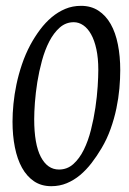

<svg xmlns="http://www.w3.org/2000/svg" viewBox="-20 -623 442 658"><path d="M316.9 -383.8Q316.9 -423.8 310.3 -454.3Q303.7 -484.9 292.2 -505.4Q280.8 -525.9 265.4 -536.4Q250 -546.9 232.9 -546.9Q205.6 -546.9 184.8 -528.6Q164.1 -510.3 148.9 -481Q133.8 -451.7 123.8 -415Q113.8 -378.4 107.9 -341.6Q102.1 -304.7 99.6 -271.2Q97.2 -237.8 97.2 -214.8Q97.2 -128.9 119.9 -85.4Q142.6 -42 182.1 -42Q210.4 -42 231.4 -60.8Q252.4 -79.6 267.3 -109.9Q282.2 -140.1 291.7 -178Q301.3 -215.8 306.9 -253.9Q312.5 -292 314.7 -326.2Q316.9 -360.4 316.9 -383.8ZM392.1 -382.8Q392.1 -353.5 389.2 -320.1Q386.2 -286.6 378.9 -251.5Q371.6 -216.3 359.1 -181.4Q346.7 -146.5 328.1 -115.2Q312 -87.9 293.7 -64.2Q275.4 -40.5 254.4 -22.9Q233.4 -5.4 208.7 4.9Q184.1 15.1 155.8 15.1Q121.6 15.1 96.7 -1.7Q71.8 -18.6 55.4 -48.1Q39.1 -77.6 31 -118.2Q22.9 -158.7 22.9 -206.1Q22.9 -234.4 26.1 -267.1Q29.3 -299.8 36.4 -333.7Q43.5 -367.7 55.2 -402.3Q66.9 -437 84 -469.2Q99.1 -497.1 117.4 -521.5Q135.7 -545.9 157.2 -564Q178.7 -582 203.6 -592.5Q228.5 -603 257.8 -603Q292 -603 317.4 -586.4Q342.8 -569.8 359.4 -540.5Q376 -511.2 384 -470.7Q392.1 -430.2 392.1 -382.8Z"/></svg>

Font: Gentium Plus Phon
Style: Italic
Weight: 400
Italic angle: -8°
Designer: J. Victor Gaultney, Annie Olsen, Iska Routamaa, Becca Hirsbrunner
Foundry: SIL International
Version: Version 5.000